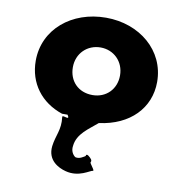

<svg xmlns="http://www.w3.org/2000/svg" viewBox="-86 -610 919 958"><g transform="rotate(10 373.0 -131.0)"><path d="M254 -256C254 -327 307 -377 374 -377C440 -377 493 -327 493 -256C493 -186 443 -136 374 -136C302 -136 254 -186 254 -256ZM66 -256C66 -142 133 -54 241 -18H269C300 17 258 -32 268 -20C293 17 241 -19 245 -1C253 63 228 93 221 150C213 222 270 251 308 261C378 280 429 236 442 236C454 236 418 199 424 195C430 185 419 175 408 166C399 160 398 162 394 165C395 169 397 168 390 172C385 174 366 190 344 184C331 175 319 156 323 131C329 67 388 33 430 -4C585 -24 681 -124 681 -256C681 -416 545 -528 375 -528C202 -528 66 -416 66 -256Z"/></g></svg>

Font: Hussar Przerywany
Style: Regular
Weight: 400
Foundry: Cannot Into Space Fonts
Version: Version 0.982